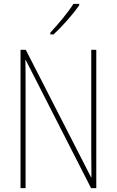

<svg xmlns="http://www.w3.org/2000/svg" viewBox="-20 -971 602 991"><path d="M389 -944V-951H359C327 -901 285 -852 240 -803V-793H256C299 -832 356 -896 389 -944ZM477 0V-714H451V-190C451 -156 452 -103 452 -56H450L113 -714H86V0H112V-534C112 -589 112 -625 111 -661H113L450 0Z"/></svg>

Font: Noto Sans Devanagari Condensed Thin
Style: Regular
Weight: 100
Width: 3
Designer: Jelle Bosma - Monotype Design Team
Foundry: Monotype Imaging Inc.
Version: Version 2.004